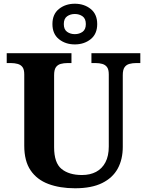

<svg xmlns="http://www.w3.org/2000/svg" viewBox="-20 -999 788 1029"><path d="M382 10Q301 10 239.5 -13Q178 -36 144 -86Q110 -136 110 -218V-600Q110 -627 100.5 -639.5Q91 -652 74.5 -656.5Q58 -661 39 -661H16V-714H363V-661H341Q322 -661 305.5 -656.5Q289 -652 279.5 -638.5Q270 -625 270 -596V-210Q270 -126 310 -93.5Q350 -61 419 -61Q463 -61 495 -78Q527 -95 545 -129Q563 -163 563 -214V-600Q563 -627 553.5 -639.5Q544 -652 528 -656.5Q512 -661 493 -661H470V-714H732V-661H709Q690 -661 673.5 -656.5Q657 -652 647.5 -638.5Q638 -625 638 -596V-212Q638 -145 611 -95.5Q584 -46 527.5 -18Q471 10 382 10ZM381 -761Q331 -761 296 -789Q261 -817 261 -870Q261 -923 296 -951Q331 -979 381 -979Q431 -979 466 -951Q501 -923 501 -870Q501 -817 466 -789Q431 -761 381 -761ZM381 -816Q405 -816 422.5 -828.5Q440 -841 440 -870Q440 -899 422.5 -911.5Q405 -924 381 -924Q357 -924 339.5 -911.5Q322 -899 322 -870Q322 -841 339.5 -828.5Q357 -816 381 -816Z"/></svg>

Font: Noto Rashi Hebrew
Style: Bold
Weight: 700
Version: Version 1.006